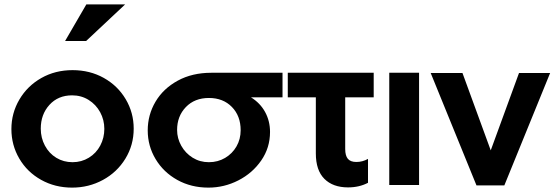

<svg xmlns="http://www.w3.org/2000/svg" viewBox="-20 -844 2530 876"><path d="M590 -257Q590 -330 553.5 -391.5Q517 -453 453.5 -488.5Q390 -524 311 -524Q232 -524 168.5 -488Q105 -452 68.5 -390Q32 -328 32 -255Q32 -182 68 -120.5Q104 -59 167.5 -23.5Q231 12 309 12Q385 12 449.5 -23Q514 -58 552 -120Q590 -182 590 -257ZM456 -256Q456 -215 437.5 -180Q419 -145 385.5 -124.5Q352 -104 311 -104Q270 -104 237 -124Q204 -144 185 -179.5Q166 -215 166 -257Q166 -322 205.5 -365.5Q245 -409 309 -409Q351 -409 384.5 -388Q418 -367 437 -332Q456 -297 456 -256ZM277 -657H373L551 -824H374Z M1212 -242Q1212 -170 1172 -112Q1132 -54 1067.5 -21Q1003 12 931 12Q852 12 789 -23Q726 -58 690 -118Q654 -178 654 -249Q654 -320 689.5 -380Q725 -440 791 -476Q857 -512 944 -512H1269V-400H1125Q1167 -374 1189.5 -333Q1212 -292 1212 -242ZM1078 -250Q1078 -315 1038 -356Q998 -397 933 -397Q868 -397 828 -355.5Q788 -314 788 -251Q788 -213 807 -179Q826 -145 859 -124.5Q892 -104 933 -104Q974 -104 1007 -123.5Q1040 -143 1059 -176Q1078 -209 1078 -250Z M1685 -512V-400H1555V-164Q1555 -134 1567 -119.5Q1579 -105 1606 -105Q1634 -105 1659 -119V-10Q1619 11 1568 11Q1499 11 1460 -28Q1421 -67 1421 -144V-400H1293V-512Z M1892 -512H1756V0H1892Z M2490 -511H2348L2219 -158L2090 -511H1945L2154 2H2281Z"/></svg>

Font: Geom SemiBold
Style: Bold
Weight: 600
Version: Version 1.102